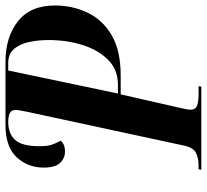

<svg xmlns="http://www.w3.org/2000/svg" viewBox="-47 -707 754 700"><g transform="rotate(-90 330.0 -357.0)"><path d="M61 0 63 -10H78Q104 -10 123.5 -20Q143 -30 150 -67L272 -633Q274 -643 276.5 -656Q279 -669 279 -677Q279 -693 267 -698.5Q255 -704 235 -704Q194 -704 170.5 -679.5Q147 -655 147 -590Q147 -562 152 -546.5Q157 -531 167 -513Q154 -497 128 -497Q103 -497 86 -515Q69 -533 69 -575Q69 -632 106.5 -673Q144 -714 225 -714H454Q545 -714 602.5 -668.5Q660 -623 660 -534Q660 -469 633.5 -414Q607 -359 551 -326.5Q495 -294 405 -294H336L287 -79Q284 -67 282 -56Q280 -45 280 -40Q280 -21 295 -15.5Q310 -10 335 -10H366L364 0ZM371 -304Q426 -304 462 -340Q498 -376 516 -433.5Q534 -491 534 -556Q534 -596 526.5 -629.5Q519 -663 501 -683.5Q483 -704 450 -704H423L339 -304Z"/></g></svg>

Font: Noto Serif Display ExtraCondensed
Style: Bold Italic
Weight: 700
Width: 2
Italic angle: -12°
Designer: Monotype Design Team
Foundry: Monotype Imaging Inc.
Version: Version 2.009